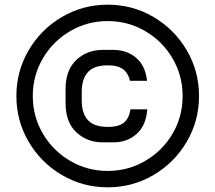

<svg xmlns="http://www.w3.org/2000/svg" viewBox="-20 -764 920 820"><path d="M50 -354Q50 -460 102.5 -549.5Q155 -639 244.5 -691.5Q334 -744 440 -744Q546 -744 635.5 -691.5Q725 -639 777.5 -549.5Q830 -460 830 -354Q830 -248 777.5 -158.5Q725 -69 635.5 -16.5Q546 36 440 36Q334 36 244.5 -16.5Q155 -69 102.5 -158.5Q50 -248 50 -354ZM760 -354Q760 -441 717 -514.5Q674 -588 600.5 -631Q527 -674 440 -674Q353 -674 279.5 -631Q206 -588 163 -514.5Q120 -441 120 -354Q120 -267 163 -193.5Q206 -120 279.5 -77Q353 -34 440 -34Q527 -34 600.5 -77Q674 -120 717 -193Q760 -266 760 -354ZM419 -551H464Q521 -551 561 -517.5Q601 -484 608 -419H535Q528 -451 506 -468Q484 -485 441 -485Q381 -485 355 -455.5Q329 -426 329 -370V-336Q329 -281 355 -251.5Q381 -222 441 -222Q488 -222 510 -241Q532 -260 537 -297H609Q604 -228 563.5 -192Q523 -156 464 -156H419Q352 -156 306 -199Q260 -242 260 -324V-383Q260 -465 306 -508Q352 -551 419 -551Z"/></svg>

Font: Violet Sans
Style: Regular
Weight: 400
Designer: Calvin Waterman
Foundry: Violet Office
Version: Version 1.013